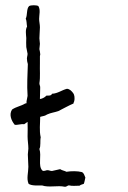

<svg xmlns="http://www.w3.org/2000/svg" viewBox="-20 -717 487 731"><path d="M299 -17C302 -24 303 -33 305 -41C301 -49 300 -59 291 -62C276 -66 250 -66 233 -63C226 -67 216 -68 209 -73C199 -70 188 -69 178 -66C171 -66 167 -69 162 -69C155 -70 148 -63 141 -68C124 -86 139 -123 130 -150C136 -160 132 -181 135 -194C129 -221 133 -245 133 -272C134 -272 135 -273 136 -273C145 -275 152 -276 159 -281C174 -288 188 -289 202 -294C222 -304 241 -315 260 -323C259 -326 262 -328 262 -330C266 -343 263 -357 259 -362C253 -370 246 -378 235 -379C215 -374 200 -361 178 -360C175 -352 166 -353 157 -353C149 -345 140 -341 132 -340C132 -353 133 -367 133 -382C134 -389 130 -393 130 -400C134 -425 131 -451 132 -476V-503C132 -507 134 -509 133 -512C133 -518 131 -524 130 -530C130 -537 132 -543 132 -550C132 -557 130 -564 130 -571C130 -585 132 -599 132 -613C132 -624 129 -635 129 -645C129 -661 135 -679 126 -694C119 -698 98 -698 91 -694C80 -684 85 -659 78 -646C82 -638 81 -626 83 -616C76 -603 79 -588 80 -572C80 -561 79 -549 80 -538C81 -529 84 -521 85 -512C85 -504 81 -497 83 -489C83 -482 85 -479 86 -473C85 -437 82 -392 85 -352L81 -331V-324C79 -324 78 -323 76 -323C60 -313 42 -311 26 -300C14 -282 22 -259 36 -242C46 -240 60 -246 72 -244L85 -253C86 -234 85 -216 85 -197C85 -182 88 -167 88 -151C88 -144 86 -137 86 -129C86 -113 88 -98 88 -82C88 -60 80 -37 89 -17C102 -9 122 -11 140 -11C166 -2 200 -12 226 -6C235 -5 236 -12 244 -11C254 -8 270 -10 283 -10C287 -14 294 -15 299 -17Z"/></svg>

Font: FuturaRener
Style: Light
Weight: 300
Designer: BSozoo
Foundry: BSozoo
Version: Version 1.0